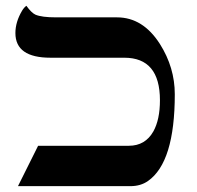

<svg xmlns="http://www.w3.org/2000/svg" viewBox="-20 -637 675 657"><path d="M152.8 -439.5Q32.7 -439.5 32.7 -523.9Q32.7 -562 55.7 -600.6Q62.5 -611.8 70.3 -617.2Q87.4 -593.3 101.1 -586.9Q122.6 -577.6 171.9 -577.6H380.4Q469.2 -577.6 527.3 -486.3Q578.1 -405.8 578.1 -314.5Q578.1 -81.5 486.3 -17.6Q461.4 0 425.8 0H41.5L110.4 -138.2H420.9Q477.1 -138.2 504.9 -187.5Q527.3 -228 527.3 -293.9Q527.3 -439.5 405.3 -439.5Z"/></svg>

Font: Cardo-Italic
Style: Italic
Weight: 400
Italic angle: -12°
Designer: David J. Perry
Foundry: David J. Perry
Version: Version 0.991